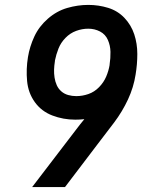

<svg xmlns="http://www.w3.org/2000/svg" viewBox="-20 -763 616 783"><path d="M245 0 378 -175Q412 -219 445.5 -263.5Q479 -308 502 -357.5Q525 -407 533 -459Q540 -501 540 -543Q540 -585 527.5 -623Q515 -661 487.5 -690Q460 -719 421 -731Q382 -743 340 -743Q297 -743 254 -730.5Q211 -718 175 -686.5Q139 -655 120 -614Q101 -573 94 -530Q86 -481 90.5 -432.5Q95 -384 122 -346.5Q149 -309 193.5 -292Q238 -275 287 -275Q306 -275 324 -277Q315 -266 306.5 -255.5Q298 -245 290 -234L111 0ZM291 -371Q274 -371 258 -375.5Q242 -380 230 -390.5Q218 -401 211.5 -415.5Q205 -430 202.5 -446.5Q200 -463 200.5 -479Q201 -495 204 -514V-516Q209 -541 218.5 -565Q228 -589 247 -608.5Q266 -628 290.5 -637Q315 -646 340 -646Q366 -646 388 -634.5Q410 -623 420 -600Q430 -577 430.5 -551.5Q431 -526 427 -500V-498Q423 -474 413 -450.5Q403 -427 384 -407.5Q365 -388 340.5 -379.5Q316 -371 291 -371Z"/></svg>

Font: Iosevka Sparkle Semibold
Style: Italic
Weight: 600
Italic angle: -9°
Designer: Belleve Invis
Foundry: Belleve Invis
Version: Version 4.5.0; ttfautohint (v1.8.3)